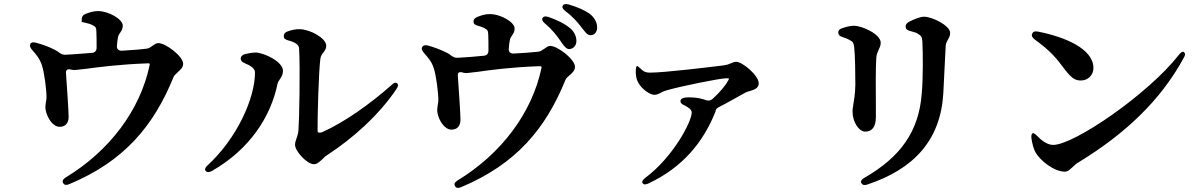

<svg xmlns="http://www.w3.org/2000/svg" viewBox="-20 -856 5970 954"><path d="M131 -638C126 -630 129 -621 138 -610C161 -584 178 -563 188 -532C200 -499 212 -405 211 -371C211 -366 210 -360 209 -354C209 -352 208 -350 208 -348L207 -340C207 -337 206 -335 206 -332C205 -326 205 -320 207 -309C214 -271 243 -225 277 -226C302 -226 321 -241 321 -276C321 -301 313 -421 308 -491C306 -510 316 -515 334 -510C339 -509 344 -508 349 -508C354 -508 364 -509 378 -511L407 -514C467 -522 571 -536 708 -541C725 -542 725 -542 723 -530C676 -310 526 -107 306 26C292 35 288 44 294 54C300 64 310 65 324 59C596 -54 744 -230 843 -475C846 -481 855 -490 866 -500C876 -509 890 -521 890 -539C890 -576 804 -642 766 -642C757 -642 747 -635 735 -627C728 -621 719 -615 707 -614C678 -610 632 -607 585 -604C568 -604 559 -613 561 -630C562 -645 564 -659 566 -670C568 -681 573 -688 580 -698C584 -704 590 -713 590 -729C590 -760 521 -801 466 -801C444 -801 424 -794 405 -787C391 -781 386 -772 386 -758V-747C390 -746 392 -746 395 -745C412 -741 430 -737 440 -731C457 -722 458 -718 459 -698C460 -678 460 -647 460 -619C460 -603 451 -594 436 -593L420 -592C383 -589 344 -586 307 -584C294 -583 285 -587 275 -594C269 -599 263 -603 255 -607C226 -623 191 -635 158 -644C144 -647 135 -646 131 -638Z M1390 -676C1390 -665 1398 -659 1413 -655C1447 -646 1464 -634 1466 -617C1472 -520 1467 -260 1463 -208C1462 -197 1460 -188 1457 -180C1454 -169 1451 -162 1448 -152C1447 -147 1446 -142 1446 -137C1446 -104 1506 -40 1540 -40C1556 -40 1570 -54 1586 -69C1591 -75 1598 -81 1608 -87C1728 -165 1862 -282 1950 -414C1959 -427 1960 -436 1953 -442C1946 -448 1937 -445 1926 -434C1820 -340 1691 -248 1580 -199C1566 -194 1558 -197 1558 -206C1557 -279 1564 -511 1572 -565C1574 -579 1580 -587 1589 -598C1593 -604 1601 -613 1601 -629C1601 -667 1519 -711 1468 -711C1448 -711 1432 -708 1409 -700C1395 -695 1390 -686 1390 -676ZM1002 -7C1008 1 1018 1 1032 -6C1222 -114 1326 -278 1359 -440C1361 -448 1366 -456 1373 -466C1379 -475 1386 -487 1386 -504C1386 -550 1293 -593 1252 -595C1232 -595 1214 -591 1197 -587C1183 -583 1176 -575 1176 -565C1176 -555 1183 -547 1196 -542C1224 -531 1247 -516 1247 -496C1247 -367 1157 -168 1011 -34C999 -23 996 -14 1002 -7Z M2762 -657C2780 -629 2794 -612 2807 -612C2826 -612 2844 -627 2844 -652C2844 -674 2835 -696 2814 -715C2785 -739 2748 -757 2704 -772C2690 -776 2681 -775 2676 -767C2671 -760 2675 -750 2687 -740C2726 -707 2746 -679 2762 -657ZM2085 -595C2108 -569 2125 -549 2135 -518C2147 -484 2159 -390 2158 -356C2158 -351 2157 -346 2156 -341C2156 -338 2155 -336 2155 -333C2155 -331 2154 -329 2154 -327C2154 -324 2153 -321 2153 -318C2152 -311 2152 -305 2154 -294C2161 -256 2190 -211 2224 -212C2249 -212 2268 -227 2268 -262C2268 -288 2260 -406 2255 -478C2253 -497 2263 -501 2281 -495C2286 -494 2291 -493 2296 -493C2301 -493 2312 -494 2326 -496L2353 -499C2414 -508 2518 -522 2656 -527C2672 -527 2672 -527 2670 -516C2623 -296 2473 -93 2253 41C2239 50 2235 59 2241 69C2247 79 2257 80 2271 74C2543 -40 2691 -215 2790 -460C2793 -467 2802 -476 2814 -485C2824 -495 2837 -506 2837 -524C2837 -561 2751 -628 2713 -628C2703 -628 2694 -620 2682 -612L2677 -609C2670 -604 2665 -600 2654 -599C2624 -596 2579 -592 2533 -590C2516 -589 2506 -598 2508 -615C2509 -630 2511 -644 2513 -655C2515 -667 2520 -674 2527 -684C2531 -690 2537 -699 2537 -715C2537 -745 2470 -786 2413 -786C2391 -786 2372 -780 2352 -772C2338 -766 2332 -759 2333 -748C2333 -737 2340 -732 2355 -728C2368 -724 2379 -721 2387 -716C2404 -707 2405 -703 2406 -683C2407 -664 2407 -633 2407 -605C2407 -589 2399 -580 2383 -579C2342 -575 2297 -571 2255 -569C2242 -568 2233 -572 2223 -579C2217 -584 2210 -589 2202 -593C2173 -608 2138 -621 2106 -630C2092 -633 2083 -631 2078 -623C2073 -615 2076 -606 2085 -595ZM2789 -801C2831 -769 2849 -745 2864 -727C2886 -699 2897 -681 2914 -681C2932 -681 2947 -695 2947 -719C2947 -744 2935 -767 2911 -787C2884 -806 2849 -821 2805 -834C2790 -838 2781 -836 2776 -828C2772 -820 2776 -811 2789 -801Z M3145 -528C3142 -527 3140 -520 3139 -507C3138 -489 3141 -471 3145 -459C3158 -422 3204 -385 3232 -385C3244 -385 3254 -390 3267 -397C3274 -401 3283 -405 3299 -409C3370 -429 3558 -467 3588 -467C3604 -467 3604 -467 3599 -457C3586 -433 3558 -398 3521 -365C3510 -355 3499 -354 3486 -359C3467 -366 3444 -371 3416 -372C3404 -373 3394 -372 3384 -371C3370 -369 3362 -364 3361 -355C3360 -346 3366 -339 3380 -333C3402 -322 3417 -311 3417 -297C3417 -251 3324 -75 3186 28C3173 38 3168 47 3173 54C3178 62 3187 62 3201 56C3370 -23 3473 -147 3534 -299C3535 -301 3536 -304 3536 -307C3537 -313 3541 -318 3554 -325C3594 -345 3633 -368 3664 -385L3686 -397L3699 -402C3702 -402 3704 -403 3707 -404C3726 -410 3750 -417 3750 -442C3750 -481 3669 -549 3638 -549C3633 -549 3628 -548 3623 -546L3595 -535C3589 -534 3582 -532 3574 -531C3518 -524 3283 -495 3208 -495C3188 -495 3177 -501 3164 -514C3153 -524 3147 -529 3145 -528Z M4260 54C4265 63 4275 66 4289 61C4519 -15 4653 -158 4667 -391L4673 -511C4675 -555 4677 -599 4679 -629C4680 -641 4685 -650 4691 -661C4695 -668 4701 -677 4701 -693C4701 -729 4611 -773 4572 -773C4552 -773 4523 -761 4497 -748C4485 -741 4479 -734 4480 -723C4480 -712 4487 -706 4502 -702C4518 -698 4532 -694 4540 -689C4560 -677 4561 -670 4563 -651C4566 -590 4567 -473 4560 -392C4546 -203 4454 -75 4274 28C4260 36 4255 45 4260 54ZM4166 -672C4182 -667 4194 -662 4202 -657C4219 -648 4221 -643 4224 -624C4229 -585 4230 -483 4230 -435C4229 -390 4224 -361 4220 -338C4220 -335 4219 -331 4219 -329C4217 -319 4216 -311 4216 -303C4216 -248 4249 -202 4279 -202C4310 -202 4332 -222 4332 -274V-324C4331 -405 4331 -534 4334 -568C4335 -586 4341 -598 4347 -612C4352 -622 4356 -630 4356 -644C4356 -686 4264 -728 4223 -728C4205 -728 4185 -723 4165 -716C4151 -712 4145 -704 4145 -694C4145 -684 4152 -676 4166 -672Z M5109 -689C5104 -679 5108 -670 5121 -660C5205 -599 5230 -565 5273 -508C5302 -471 5320 -456 5350 -456C5385 -456 5413 -482 5413 -518C5413 -615 5267 -674 5137 -699C5122 -702 5113 -699 5109 -689ZM5105 -169C5108 -145 5116 -115 5125 -99C5149 -58 5217 -3 5271 -3C5287 -3 5297 -15 5312 -28L5316 -32C5324 -39 5330 -45 5343 -52C5567 -189 5746 -355 5862 -569C5870 -582 5870 -591 5863 -597C5857 -602 5848 -597 5838 -584C5686 -389 5317 -136 5213 -136C5183 -136 5154 -159 5133 -181C5122 -192 5115 -196 5111 -194C5106 -191 5103 -183 5105 -169Z"/></svg>

Font: 寒蝉锦书宋Pro Soft
Style: Regular
Weight: 700
Designer: 寒蝉锦书宋{Warren} 思源宋体{Ryoko NISHIZUKA 西塚涼子 (kana & ideographs); Frank Grießhammer (Latin, Greek & Cyrillic); Wenlong ZHANG 
Foundry: Adobe & ChillType
Version: Version 2.000;Glyphs 3.1.1 (3135)